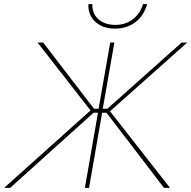

<svg xmlns="http://www.w3.org/2000/svg" viewBox="-61 -905 922 925"><path d="M-41 0H-12L390 -362H411L348 0H368L431 -362H452L729 0H758L469 -369L841 -700H814L456 -381H434L490 -700H470L414 -381H392L147 -700H120L375 -373ZM491 -767C569 -767 626 -809 648 -885H628C610 -825 561 -785 495 -785C424 -785 381 -828 384 -885H365C360 -820 412 -767 491 -767Z"/></svg>

Font: Fixel Display Thin
Style: Italic
Weight: 100
Italic angle: -10°
Designer: AlfaBravo + MacPaw
Foundry: Kyrylo Tkachov, Marchela Mozhyna, Serhii Makarenko, Maria Weinstein, Zakhar Kryvoshyya
Version: Version 1.210;Glyphs 3.2 (3217)